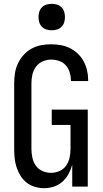

<svg xmlns="http://www.w3.org/2000/svg" viewBox="-20 -974 540 1002"><path d="M210 8Q186 8 162 1Q138 -6 119 -21Q100 -36 87 -57Q74 -78 66.5 -101Q59 -124 56.5 -148Q54 -172 54 -196V-539Q54 -565 58 -591.5Q62 -618 73.5 -642.5Q85 -667 103 -687Q121 -707 144.5 -720Q168 -733 194 -738Q220 -743 247 -743Q272 -743 297 -738.5Q322 -734 344.5 -723Q367 -712 385.5 -694.5Q404 -677 416 -655Q428 -633 434 -608Q440 -583 440 -558V-551H350V-555Q350 -576 343.5 -597Q337 -618 323 -633.5Q309 -649 288.5 -656Q268 -663 247 -663Q224 -663 202.5 -653.5Q181 -644 167.5 -625.5Q154 -607 149 -584.5Q144 -562 144 -539V-196Q144 -174 149 -151Q154 -128 167 -109.5Q180 -91 201.5 -81.5Q223 -72 246 -72Q269 -72 290.5 -81.5Q312 -91 325 -109.5Q338 -128 343 -151Q348 -174 348 -196V-322H250V-402H438V0H357V-114Q350 -89 337.5 -66Q325 -43 305.5 -25.5Q286 -8 261 0Q236 8 210 8ZM250 -816Q236 -816 222.5 -820Q209 -824 199 -834Q189 -844 185 -857.5Q181 -871 181 -885Q181 -899 185 -912.5Q189 -926 199 -936Q209 -946 222.5 -950Q236 -954 250 -954Q264 -954 277.5 -950Q291 -946 301 -936Q311 -926 315 -912.5Q319 -899 319 -885Q319 -871 315 -857.5Q311 -844 301 -834Q291 -824 277.5 -820Q264 -816 250 -816Z"/></svg>

Font: Iosevka Bendy Medium
Style: Regular
Weight: 500
Monospace: yes
Designer: Belleve Invis
Foundry: Belleve Invis
Version: Version 30.1.2